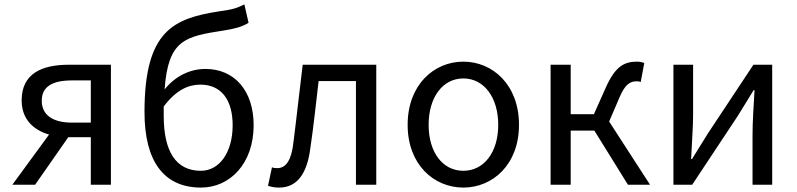

<svg xmlns="http://www.w3.org/2000/svg" viewBox="-20 -836 3607 869"><path d="M291 -543C168 -543 78 -502 78 -382C78 -297 130 -248 202 -227L36 0H139L289 -215H391V0H482V-543ZM391 -281H306C218 -281 169 -316 169 -380C169 -445 218 -472 306 -472H391Z M1086 -816C1054 -800 1034 -793 974 -785C766 -753 634 -698 634 -329C634 -105 722 13 890 13C1021 13 1128 -96 1128 -269C1128 -428 1039 -524 910 -524C841 -524 773 -492 725 -431C741 -657 818 -671 993 -698C1038 -705 1076 -714 1105 -733ZM889 -63C776 -63 721 -151 721 -312V-354C778 -430 834 -453 887 -453C983 -453 1033 -382 1033 -269C1033 -146 973 -63 889 -63Z M1243 13C1323 13 1370 -47 1385 -168C1400 -268 1410 -369 1422 -469H1591V0H1683V-543H1350C1335 -422 1323 -308 1308 -191C1299 -110 1274 -75 1235 -75C1224 -75 1216 -76 1211 -79L1193 5C1209 10 1223 13 1243 13Z M2077 13C2210 13 2329 -91 2329 -271C2329 -452 2210 -557 2077 -557C1944 -557 1825 -452 1825 -271C1825 -91 1944 13 2077 13ZM2077 -63C1984 -63 1920 -146 1920 -271C1920 -396 1984 -481 2077 -481C2170 -481 2235 -396 2235 -271C2235 -146 2170 -63 2077 -63Z M2737 -286 2783 -393C2810 -458 2834 -468 2862 -468C2870 -468 2873 -468 2880 -465L2896 -551C2888 -554 2876 -557 2864 -557C2805 -557 2765 -536 2722 -440L2668 -319H2563V-543H2472V0H2563V-245H2670L2822 0H2922Z M3028 0H3113L3319 -311C3339 -344 3370 -393 3391 -428H3395C3391 -356 3386 -284 3386 -227V0H3475V-543H3390L3184 -232C3164 -199 3133 -149 3112 -116H3108C3111 -188 3117 -259 3117 -316V-543H3028Z"/></svg>

Font: Spoqa Han Sans Neo Regular
Style: Regular
Weight: 400
Designer: [Spoqa Han Sans Neo] Dong-huui Kim  Younghwa Kang  Yujin Lee  [Noto Sans] Ryoko NISHIZUKA  (kana & ideographs); Paul D. 
Foundry: Spoqa (http://www.spoqa-han-sans.com)
Version: Version 1.000